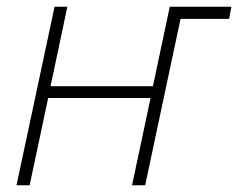

<svg xmlns="http://www.w3.org/2000/svg" viewBox="-20 -550 707 570"><path d="M29 0 142 -530H180L130 -294H434L484 -530H667L660 -494H516L411 0H372L427 -259H123L68 0Z"/></svg>

Font: Noto Sans Disp ExtLt
Style: Italic
Weight: 200
Italic angle: -12°
Designer: Monotype Design Team
Foundry: Monotype Imaging Inc.
Version: Version 2.000;GOOG;noto-source:20170915:90ef993387c0